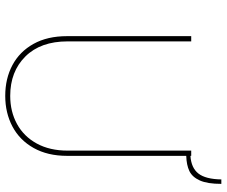

<svg xmlns="http://www.w3.org/2000/svg" viewBox="-86 -771 865 733"><g transform="rotate(90 346.5 -404.5)"><path d="M575 -683V-228Q575 -154 545 -100.5Q515 -47 463 -19.5Q411 8 346 8Q280 8 228.5 -19.5Q177 -47 147.5 -100Q118 -153 118 -228V-702H138V-230Q138 -127 195.5 -69Q253 -11 346 -11Q406 -11 453.5 -37Q501 -63 528 -112.5Q555 -162 555 -230V-702H575V-699Q621 -702 642.5 -729.5Q664 -757 665 -817H682Q682 -764 669 -735Q656 -706 633 -695Q610 -684 575 -683Z"/></g></svg>

Font: Josefin Sans Thin
Style: Regular
Weight: 250
Designer: Santiago Orozco
Foundry: Typemade
Version: Version 2.000